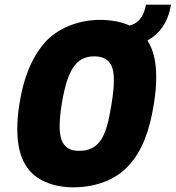

<svg xmlns="http://www.w3.org/2000/svg" viewBox="-20 -793 751 821"><path d="M611 -620C658 -646 699 -694 711 -773H604C593 -709 560 -690 534 -684C498 -700 454 -708 407 -708C325 -708 239 -679 181 -621C122 -560 82 -469 63 -349C57 -311 54 -275 54 -241C54 -178 65 -125 91 -84C129 -23 206 8 294 8C385 8 473 -22 529 -84C587 -145 620 -234 638 -349C645 -391 648 -429 648 -463C648 -526 637 -576 614 -614ZM415 -200C393 -164 363 -148 318 -148C279 -148 255 -163 243 -195C238 -210 235 -229 235 -253C235 -279 238 -310 244 -349C259 -438 277 -489 305 -520C324 -541 350 -552 382 -552C420 -552 444 -539 457 -511C464 -496 467 -476 467 -450C467 -424 464 -391 457 -349C445 -272 433 -230 415 -200Z"/></svg>

Font: Arthouse Owned Black
Style: Italic
Weight: 900
Italic angle: -10°
Designer: Jeremy Tribby
Foundry: Tribby Type
Version: Version 1.000;PS 001.000;hotconv 1.0.88;makeotf.lib2.5.64775